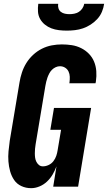

<svg xmlns="http://www.w3.org/2000/svg" viewBox="-20 -975 564 1003"><path d="M143 8Q115 8 91.5 -3Q68 -14 54 -34.5Q40 -55 33 -80Q26 -105 24 -131.5Q22 -158 24.5 -185Q27 -212 31 -240L82 -545Q86 -570 94.5 -596Q103 -622 117.5 -645.5Q132 -669 153 -688.5Q174 -708 199 -720.5Q224 -733 250.5 -738Q277 -743 303 -743Q330 -743 355.5 -739Q381 -735 404 -723.5Q427 -712 444.5 -694Q462 -676 471.5 -653Q481 -630 483 -603.5Q485 -577 481 -550L479 -540H342L343 -544Q345 -559 344.5 -574Q344 -589 338 -601.5Q332 -614 320 -621.5Q308 -629 293 -629Q282 -629 271 -624Q260 -619 251.5 -610.5Q243 -602 237.5 -591.5Q232 -581 228 -570Q224 -559 221.5 -548Q219 -537 217 -526L166 -221Q164 -209 163 -197.5Q162 -186 162 -174Q162 -162 163.5 -151Q165 -140 170 -130Q175 -120 183.5 -113Q192 -106 204 -106Q219 -106 234 -113Q249 -120 259 -133Q269 -146 274 -161Q279 -176 281 -190L299 -297H243L262 -411H456L388 0H258L275 -106Q267 -84 255 -63.5Q243 -43 225.5 -26.5Q208 -10 186 -1Q164 8 143 8ZM329 -815Q308 -815 287.5 -817.5Q267 -820 248.5 -827Q230 -834 214.5 -846.5Q199 -859 189.5 -876Q180 -893 178.5 -913.5Q177 -934 180 -955H284Q282 -943 285.5 -931.5Q289 -920 298 -913Q307 -906 319 -903.5Q331 -901 343 -901Q355 -901 368 -903.5Q381 -906 392 -913Q403 -920 410.5 -931.5Q418 -943 420 -955H524Q521 -934 512.5 -913.5Q504 -893 488.5 -876Q473 -859 453.5 -846.5Q434 -834 413.5 -827Q393 -820 371.5 -817.5Q350 -815 329 -815Z"/></svg>

Font: Iosevka Term Curly Hv Obl
Style: Regular
Weight: 900
Italic angle: -9°
Designer: Belleve Invis
Foundry: Belleve Invis
Version: Version 32.3.0